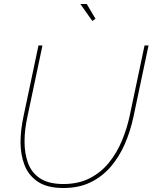

<svg xmlns="http://www.w3.org/2000/svg" viewBox="-20 -938 765 963"><path d="M298 5Q217 5 170 -26.5Q123 -58 103 -110Q83 -162 83 -225Q83 -257 87 -289.5Q91 -322 98 -355L173 -710H193L118 -355Q111 -323 107 -291.5Q103 -260 103 -228Q103 -169 120.5 -120.5Q138 -72 181 -43.5Q224 -15 298 -15Q374 -15 431 -44.5Q488 -74 527.5 -123.5Q567 -173 592 -233.5Q617 -294 630 -355L705 -710H725L650 -355Q635 -283 607 -218Q579 -153 536.5 -103Q494 -53 435 -24Q376 5 298 5ZM383 -918H415L459 -844L443 -833Z"/></svg>

Font: Raleway Thin
Style: Italic
Weight: 100
Italic angle: -12°
Designer: Matt McInerney, Pablo Impallari, Rodrigo Fuenzalida
Foundry: Matt McInerney, Pablo Impallari, Rodrigo Fuenzalida
Version: Version 4.026